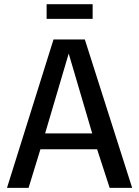

<svg xmlns="http://www.w3.org/2000/svg" viewBox="-20 -905 671 925"><path d="M13.7 0 237.8 -714.8H388.7L616.7 0H508.3L447.8 -186H174.8L117.7 0ZM197.3 -262.2H424.3L311 -647ZM204.6 -814V-884.8H426.3V-814Z"/></svg>

Font: Pontano Sans SemiBold
Style: Regular
Weight: 600
Designer: Vernon Adams
Foundry: Vernon Adams
Version: Version 2.001